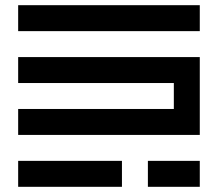

<svg xmlns="http://www.w3.org/2000/svg" viewBox="-20 -720 840 740"><path d="M50 -600H750V-700H50ZM50 -400H650V-300H50V-200H750V-500H50ZM450 0V-100H50V0ZM750 0V-100H550V0Z"/></svg>

Font: Mourier
Style: Regular
Weight: 400
Designer: Eric Mourier
Foundry: Velvetyne Type Foundry
Version: Version 2.000;hotconv 1.0.109;makeotfexe 2.5.65596